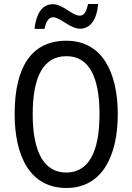

<svg xmlns="http://www.w3.org/2000/svg" viewBox="-20 -1020 659 957"><path d="M152 -876H202C209 -913 223 -934 245 -934C280 -934 329 -877 379 -877C430 -877 463 -922 469 -1000H419C411 -964 401 -942 378 -942C339 -942 295 -999 243 -999C185 -999 159 -943 152 -876ZM567 -451C567 -661 488 -817 311 -817C139 -817 53 -689 53 -452C53 -244 128 -83 311 -83C488 -83 567 -241 567 -451ZM143 -451C143 -639 197 -740 311 -740C422 -740 476 -640 476 -451C476 -261 421 -160 310 -160C199 -160 143 -263 143 -451Z"/></svg>

Font: Noto Sans Kannada UI Condensed
Style: Regular
Weight: 400
Width: 3
Designer: Jelle Bosma - Monotype Design Team
Foundry: Monotype Imaging Inc.
Version: Version 2.005